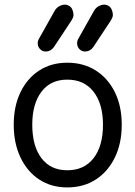

<svg xmlns="http://www.w3.org/2000/svg" viewBox="-20 -804 592 839"><path d="M274 15Q204 15 151.5 -19.5Q99 -54 69.5 -116Q40 -178 40 -259Q40 -340 69.5 -401Q99 -462 151.5 -496Q204 -530 274 -530Q345 -530 398.5 -496Q452 -462 482 -401Q512 -340 512 -259Q512 -178 482 -116Q452 -54 398.5 -19.5Q345 15 274 15ZM274 -60Q348 -60 389 -113Q430 -166 430 -259Q430 -350 389 -403Q348 -456 274 -456Q201 -456 161 -403Q121 -350 121 -259Q121 -166 161 -113Q201 -60 274 -60ZM354 -579Q339 -578 328.5 -588Q318 -598 317 -612Q316 -625 323 -636L391 -757Q400 -773 417.5 -780Q435 -787 449 -781Q461 -776 466.5 -765.5Q472 -755 473 -743Q474 -736 471.5 -729Q469 -722 464 -714L388 -599Q375 -580 354 -579ZM182 -579Q167 -578 156.5 -588Q146 -598 145 -612Q144 -625 151 -636L219 -757Q228 -773 245.5 -780Q263 -787 277 -781Q289 -776 294.5 -765.5Q300 -755 301 -743Q302 -736 299.5 -729Q297 -722 292 -714L216 -599Q203 -580 182 -579Z"/></svg>

Font: National Park
Style: Regular
Weight: 400
Designer: Andrea Herstowski, Ben Hoepner
Version: Version 1.009